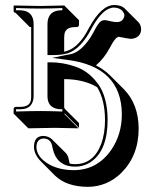

<svg xmlns="http://www.w3.org/2000/svg" viewBox="-20 -453 625 764"><path d="M235.4 -247.1Q284.7 -257.3 322.8 -321.3Q329.6 -332.5 335.9 -345.2Q384.3 -432.6 434.1 -433.1Q462.4 -432.6 475.1 -420.4L531.7 -363.8Q541 -353 541.5 -337.4Q541.5 -310.5 516.6 -301.3Q508.8 -298.8 501.5 -298.3Q491.7 -298.8 452.6 -306.6Q438.5 -305.2 417.5 -263.7Q393.6 -219.2 361.8 -192.9Q394.5 -176.3 417.5 -153.3L474.1 -96.7Q531.2 -38.1 531.7 58.6Q531.7 166 462.9 234.9Q406.2 290 329.6 290.5Q244.1 290 198.2 245.1L142.1 188.5Q115.7 161.1 115.2 131.8Q115.2 89.8 149.9 87.9Q151.9 87.9 152.8 87.9Q173.3 88.9 185.5 100.1L242.2 156.2Q251 166 253.4 180.7Q255.4 191.9 257.3 198.2Q268.1 200.2 278.8 200.2Q352.1 200.2 382.8 119.6Q397.9 78.1 397.9 23.9Q397.5 -55.2 366.7 -106Q313.5 -137.7 235.4 -138.2V-25.9Q237.3 -22.5 237.8 -20L294.4 36.6V55.7L237.8 -1L236.3 0.5Q236.3 0.5 236.8 1V1.5L292.5 57.6Q291 57.6 196.8 55.7L92.8 57.6L36.1 1L34.2 -1V-20Q36.1 -26.9 42 -27.8H61Q98.1 -27.8 103 -54.7Q104 -61.5 104 -68.8V-345.2H98.6L42 -401.9Q38.1 -402.3 36.1 -404.3Q34.2 -407.2 34.2 -410.2V-429.2L36.1 -431.2Q37.1 -431.2 140.1 -429.2L235.8 -431.2L237.8 -429.2L294.4 -372.6V-353.5Q293 -346.7 286.6 -345.2H278.3Q240.7 -345.2 236.3 -316.4Q235.4 -310.1 235.4 -303.2ZM247.6 -214.8 187.5 -222.7 246.6 -234.9Q250.5 -235.8 258.3 -236.8Q300.3 -244.1 339.8 -303.7Q346.7 -314.5 352.1 -324.7Q370.6 -361.8 382.3 -369.1Q389.6 -373 396 -373Q402.3 -373 417.5 -369.1Q436 -364.7 444.8 -365.2Q468.3 -365.2 474.1 -386.7Q475.1 -390.6 475.1 -394Q467.8 -420.9 434.1 -422.9Q390.1 -422.9 345.7 -342.3Q344.7 -340.8 344.7 -340.3Q302.2 -258.3 250 -241.2Q227.5 -234.4 196.8 -233.9H168.9V-359.9Q170.9 -410.6 222.2 -412.1H228V-420.9Q173.3 -418.9 140.1 -418.9Q108.9 -418.9 43.9 -420.9V-412.1H61Q113.3 -410.2 113.8 -357.9V-68.8Q111.8 -19 61 -18.1H43.9V-9.3Q108.9 -11.2 140.1 -11.2Q174.3 -11.2 228 -9.3V-18.1H222.2Q169.9 -20 168.9 -68.8V-205.1H179.2Q205.6 -205.1 230 -200.9Q254.4 -196.8 281.2 -187.5Q308.1 -178.2 330.1 -160.9Q352.1 -143.6 370.1 -119.1Q388.2 -94.7 398.2 -58.1Q408.2 -21.5 408.2 23.9Q408.2 143.6 343.8 189.9Q314.9 210 278.8 210Q205.6 210 189.5 137.2Q188.5 131.8 187 125.5Q180.7 98.6 152.8 98.1Q125.5 100.1 125 131.8Q125 168 167.5 196.3Q210 223.6 272.9 224.1Q366.7 224.1 422.9 143.1Q464.8 81.5 464.8 2Q463.9 -187.5 247.6 -214.8Z"/></svg>

Font: Linux Biolinum Shadow O
Style: Bold
Weight: 700
Designer: Philipp H. Poll
Foundry: Philipp H. Poll
Version: Version 0.9.2